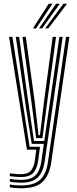

<svg xmlns="http://www.w3.org/2000/svg" viewBox="-20 -796 409 1021"><path d="M91.2 205.2Q76.2 205.2 58.9 203.6Q41.5 202 32.2 199.8V185Q44.8 187.5 61.5 188.9Q78.2 190.2 91.2 190.2Q161.2 190.2 193.4 160.1Q225.5 130 234.8 67L331 -600H349L252 69.8Q242 135.2 207.5 170.2Q173 205.2 91.2 205.2ZM91.2 145.5Q68.2 145.5 32.2 140.8V126.2Q49.8 128 64.8 129.2Q79.8 130.5 91.2 130.5Q129.2 130.5 145 110.6Q160.8 90.8 165.8 55.2L172.8 0H123.2L28.2 -600H46L137.5 -15.5H192.8L183 58.2Q177 101.5 156.8 123.5Q136.5 145.5 91.2 145.5ZM91.2 175.5Q79.2 175.5 62.6 174.1Q46 172.8 32.2 170.2V155.8Q66 160.5 91.2 160.5Q143.8 160.5 168.2 136.4Q192.8 112.2 200.2 61L213 -30.8H148.8L119 -217.5L64 -600H81.8L133.8 -229.8L160.8 -46.2H215.5L295.8 -600H313.5L217.5 64Q209.5 117.5 182.4 146.5Q155.2 175.5 91.2 175.5ZM172.2 -61.5 148.8 -241.5 99.5 -600H117.2L165 -252.5L185 -77H192.5L214 -255.2L260.2 -600H278L228.8 -237.2L205.8 -61.5ZM155 -645 239 -776H259L171.8 -645ZM220.2 -645 317 -776H336.8L237 -645ZM187.5 -645 278 -776H298L204.2 -645Z"/></svg>

Font: Big Shoulders Inline Display SemiBold
Style: Regular
Weight: 600
Designer: Patric King
Foundry: XO Type Co
Version: Version 1.000